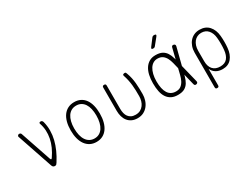

<svg xmlns="http://www.w3.org/2000/svg" viewBox="-68 -1498 3135 2390"><g transform="rotate(-30 1500.0 -302.5)"><path d="M262 -19 88 -531Q86 -537 88 -542.5Q90 -548 93.5 -551.5Q97 -555 101.5 -557.5Q106 -560 110 -560Q120 -560 128.5 -555.5Q137 -551 140 -541L290 -100Q295 -87 301 -86Q307 -85 315 -97Q353 -152 378 -207.5Q403 -263 414 -319Q425 -375 422 -430.5Q419 -486 400 -541Q399 -546 400 -549.5Q401 -553 404 -555.5Q407 -558 411 -559Q415 -560 420 -560Q435 -560 442 -551.5Q449 -543 452 -531Q468 -468 467.5 -403.5Q467 -339 451.5 -275Q436 -211 407 -146.5Q378 -82 338 -19Q330 -6 322.5 2Q315 10 300 10Q285 10 276 2.5Q267 -5 262 -19Z M900 10Q850 10 811 -10Q772 -30 745 -67Q718 -104 704 -156.5Q690 -209 690 -275Q690 -341 704 -393.5Q718 -446 745 -483Q772 -520 811.5 -540Q851 -560 902 -560Q953 -560 992 -540Q1031 -520 1057 -483.5Q1083 -447 1096.5 -395Q1110 -343 1110 -278Q1110 -211 1096 -158Q1082 -105 1055 -67.5Q1028 -30 989 -10Q950 10 900 10ZM900 -40Q938 -40 967.5 -56.5Q997 -73 1017.5 -103.5Q1038 -134 1049 -178.5Q1060 -223 1060 -278Q1060 -331 1050 -374Q1040 -417 1020 -447Q1000 -477 970.5 -493.5Q941 -510 902 -510Q863 -510 833 -493.5Q803 -477 782.5 -446.5Q762 -416 751 -372.5Q740 -329 740 -275Q740 -221 750.5 -177.5Q761 -134 781.5 -103.5Q802 -73 832 -56.5Q862 -40 900 -40Z M1308 -535Q1308 -548 1314 -554Q1320 -560 1333 -560Q1346 -560 1352 -554Q1358 -548 1358 -535V-200Q1358 -166 1365 -137Q1372 -108 1388 -86.5Q1404 -65 1429 -52.5Q1454 -40 1490 -40Q1530 -40 1558.5 -55.5Q1587 -71 1605.5 -96.5Q1624 -122 1633 -154Q1642 -186 1642 -220Q1642 -264 1641 -303Q1640 -342 1636 -379.5Q1632 -417 1624 -455Q1616 -493 1602 -535Q1601 -537 1601 -539V-543Q1601 -553 1610 -556.5Q1619 -560 1627 -560Q1641 -560 1644.5 -553Q1648 -546 1652 -535Q1667 -494 1675 -456Q1683 -418 1686.5 -379.5Q1690 -341 1691 -302Q1692 -263 1692 -220Q1692 -177 1679 -135.5Q1666 -94 1640.5 -61.5Q1615 -29 1577.5 -9.5Q1540 10 1490 10Q1444 10 1409.5 -6.5Q1375 -23 1352.5 -51.5Q1330 -80 1319 -118.5Q1308 -157 1308 -200Z M2121 -659Q2115 -651 2108 -648Q2101 -645 2092 -645Q2073 -645 2069.5 -652Q2066 -659 2077 -674L2149 -769Q2155 -777 2162.5 -781Q2170 -785 2181 -785Q2201 -785 2205.5 -777Q2210 -769 2197 -753ZM2353 -24Q2356 -11 2351 -2.5Q2346 6 2333 9Q2320 12 2312 7Q2304 2 2301 -11L2262 -170Q2260 -160 2257 -150Q2244 -101 2222.5 -65.5Q2201 -30 2165.5 -10Q2130 10 2070 10Q2015 10 1977 -10Q1939 -30 1915 -66.5Q1891 -103 1880.5 -154.5Q1870 -206 1870 -270Q1870 -334 1882 -387Q1894 -440 1919 -478.5Q1944 -517 1981.5 -538.5Q2019 -560 2070 -560Q2130 -560 2165.5 -541Q2201 -522 2223 -488Q2245 -454 2258 -406Q2261 -397 2263 -387L2301 -539Q2304 -552 2312 -557Q2320 -562 2333 -559Q2346 -556 2351 -547.5Q2356 -539 2353 -526L2290 -278ZM2236 -278 2235 -282Q2225 -323 2215 -363.5Q2205 -404 2188 -436.5Q2171 -469 2143 -489.5Q2115 -510 2070 -510Q2036 -510 2008.5 -493.5Q1981 -477 1961.5 -446Q1942 -415 1931 -370.5Q1920 -326 1920 -270Q1920 -214 1929.5 -171Q1939 -128 1957.5 -99Q1976 -70 2004.5 -55Q2033 -40 2070 -40Q2115 -40 2142.5 -61.5Q2170 -83 2187.5 -117Q2205 -151 2215 -193Q2225 -235 2235 -275Z M2535 180Q2522 180 2516 174Q2510 168 2510 155V-341Q2510 -389 2524 -429Q2538 -469 2563.5 -498.5Q2589 -528 2624.5 -544Q2660 -560 2703 -560Q2789 -560 2838 -505Q2887 -450 2895 -361Q2899 -319 2899 -275.5Q2899 -232 2895 -190Q2887 -100 2841 -45Q2795 10 2713 10Q2656 10 2616.5 -15Q2577 -40 2560 -83V155Q2560 168 2554 174Q2548 180 2535 180ZM2703 -33Q2770 -33 2804 -74Q2838 -115 2845 -190Q2849 -232 2849 -275.5Q2849 -319 2845 -361Q2839 -430 2802.5 -473Q2766 -516 2703 -516Q2671 -516 2644.5 -503Q2618 -490 2599.5 -467Q2581 -444 2570.5 -411.5Q2560 -379 2560 -341V-190Q2560 -115 2597.5 -74Q2635 -33 2703 -33Z"/></g></svg>

Font: Maple Mono NL Thin
Style: Regular
Weight: 250
Monospace: yes
Designer: subframe7536
Version: Version 7.000